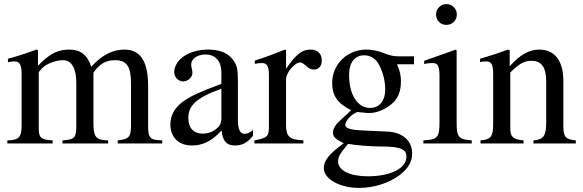

<svg xmlns="http://www.w3.org/2000/svg" viewBox="-20 -703 2857 941"><path d="M775 0V-15L749 -17C719 -19 706 -32 706 -77V-280C706 -398 671 -460 590 -460C532 -460 481 -434 427 -376C409 -433 375 -460 321 -460C276 -460 234 -451 168 -383H166V-457L158 -460C107 -441 74 -430 19 -415V-398C32 -401 40 -402 51 -402C77 -402 86 -385 86 -336V-88C86 -30 72 -16 16 -15V0H238V-15C185 -17 170 -27 170 -70V-348C170 -350 176 -357 183 -365C203 -389 252 -408 289 -408C332 -408 354 -366 354 -297V-86C354 -25 343 -19 286 -15V0H510V-15C453 -16 438 -30 438 -95V-347C468 -390 498 -408 545 -408C602 -408 622 -375 622 -296V-90C622 -32 613 -21 557 -15V0Z M1065 -127C1065 -98 1059 -84 1030 -64C1013 -53 992 -48 972 -48C933 -48 903 -72 903 -125C903 -156 913 -180 937 -202C962 -225 1003 -246 1065 -268ZM1220 -66C1203 -52 1193 -47 1177 -47C1159 -47 1146 -67 1146 -113V-304C1146 -365 1142 -386 1118 -415C1094 -444 1056 -460 1000 -460C955 -460 913 -448 885 -430C850 -408 834 -376 834 -350C834 -323 856 -304 877 -304C903 -304 923 -326 923 -345C923 -366 917 -369 917 -387C917 -414 947 -436 987 -436C1032 -436 1065 -408 1065 -346V-292C952 -250 915 -231 885 -211C846 -185 815 -146 815 -94C815 -28 858 10 920 10C963 10 1012 -3 1065 -63H1066C1071 -10 1093 10 1130 10C1164 10 1190 0 1220 -38Z M1382 -458 1377 -460C1324 -439 1288 -425 1229 -406V-390C1243 -393 1252 -394 1264 -394C1289 -394 1298 -378 1298 -334V-84C1298 -34 1291 -27 1227 -15V0H1467V-15C1399 -18 1382 -33 1382 -90V-315C1382 -347 1424 -397 1452 -397C1458 -397 1467 -392 1478 -382C1494 -367 1505 -362 1518 -362C1542 -362 1557 -379 1557 -407C1557 -440 1536 -460 1502 -460C1460 -460 1432 -438 1382 -366Z M1972 64C1972 122 1896 161 1782 161C1694 161 1637 132 1637 88C1637 65 1646 50 1686 2C1720 9 1799 15 1848 15C1939 15 1972 27 1972 64ZM1691 -338C1691 -397 1719 -432 1765 -432C1796 -432 1822 -415 1838 -385C1857 -350 1868 -305 1868 -264C1868 -209 1839 -174 1794 -174C1732 -174 1691 -239 1691 -335ZM2009 -388V-427H1932C1912 -427 1897 -430 1877 -437L1855 -445C1828 -455 1801 -460 1775 -460C1682 -460 1608 -388 1608 -297C1608 -234 1634 -196 1701 -163C1687 -149 1673 -136 1658 -123C1625 -94 1612 -74 1612 -54C1612 -32 1623 -21 1665 -1C1593 51 1567 84 1567 121C1567 174 1644 218 1740 218C1812 218 1888 194 1940 154C1981 122 2000 89 2000 49C2000 -13 1953 -55 1879 -58L1750 -64C1696 -67 1672 -75 1672 -91C1672 -111 1705 -146 1732 -154L1751 -152C1769 -150 1783 -149 1789 -149C1824 -149 1861 -164 1893 -188C1929 -215 1945 -252 1945 -304C1945 -333 1940 -356 1926 -388Z M2292 0V-15C2226 -20 2218 -31 2218 -105V-456L2214 -460L2059 -405V-389C2077 -394 2092 -394 2101 -394C2126 -394 2134 -378 2134 -331V-104C2134 -28 2124 -19 2055 -15V0ZM2219 -632C2219 -660 2197 -683 2168 -683C2140 -683 2117 -660 2117 -632C2117 -603 2139 -581 2167 -581C2197 -581 2219 -603 2219 -632Z M2802 0V-15C2753 -20 2741 -31 2741 -85V-306C2741 -405 2699 -460 2623 -460C2577 -460 2531 -438 2479 -379H2478V-457L2470 -460C2421 -442 2388 -431 2333 -415V-398C2340 -401 2351 -402 2362 -402C2390 -402 2397 -386 2397 -337V-94C2397 -35 2386 -19 2335 -15V0H2546V-15C2495 -19 2481 -33 2481 -72V-348C2527 -393 2551 -405 2584 -405C2633 -405 2657 -375 2657 -304V-105C2657 -39 2645 -19 2595 -15L2594 0Z"/></svg>

Font: XITS
Style: Regular
Weight: 400
Designer: MicroPress Inc., with final additions and corrections provided by Coen Hoffman, Elsevier (retired)
Version: Version 1.302